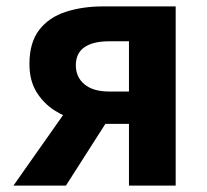

<svg xmlns="http://www.w3.org/2000/svg" viewBox="-20 -580 648 600"><path d="M383 0V-193H309Q268 -193 226 -203Q184 -213 149.5 -235.5Q115 -258 93.5 -293.5Q72 -329 72 -380Q72 -447 102.5 -486.5Q133 -526 185.5 -543Q238 -560 302 -560H529V0ZM321 -294H383V-451H321Q271 -451 244 -432.5Q217 -414 217 -376Q217 -339 244 -316.5Q271 -294 321 -294ZM22 0 212 -270 333 -230 186 0Z"/></svg>

Font: Noto Sans KR
Style: Bold
Weight: 700
Designer: Ryoko NISHIZUKA  (kana, bopomofo & ideographs); Paul D. Hunt (Latin, Greek & Cyrillic); Sandoll Communications , Soo-you
Foundry: Adobe
Version: Version 2.004-H2;hotconv 1.0.118;makeotfexe 2.5.65603